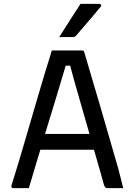

<svg xmlns="http://www.w3.org/2000/svg" viewBox="-20 -965 690 985"><path d="M128 0H47Q43 0 40 -3.5Q37 -7 39 -14Q56 -67 76.5 -135.5Q97 -204 119 -280Q141 -356 163.5 -432.5Q186 -509 207 -579.5Q228 -650 246 -706H401Q407 -706 409.5 -703Q412 -700 413 -695Q454 -558 497.5 -408.5Q541 -259 587 -99Q593 -75 599.5 -50.5Q606 -26 612 0H529Q518 0 513 -18Q501 -62 488 -107Q475 -152 462 -197H187Q173 -150 158 -100.5Q143 -51 128 0ZM317 -628Q298 -563 271 -474Q244 -385 211 -278H439Q410 -380 383.5 -471.5Q357 -563 340 -628ZM393 -945H490Q496 -945 498.5 -940Q501 -935 496 -930Q472 -901 455.5 -881.5Q439 -862 420.5 -840.5Q402 -819 371 -783Q365 -775 354 -775H284Q313 -821 338 -860Q363 -899 393 -945Z"/></svg>

Font: Recursive Sn Lnr St
Style: Regular
Weight: 400
Version: Version 1.079;hotconv 1.0.112;makeotfexe 2.5.65598; ttfautoh